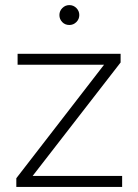

<svg xmlns="http://www.w3.org/2000/svg" viewBox="-20 -733 543 753"><path d="M459 -43V0H44V-34L388 -479H49V-522H453V-488L108 -43ZM213 -674Q213 -690 224.5 -701.5Q236 -713 252 -713Q268 -713 279.5 -701.5Q291 -690 291 -674Q291 -658 279.5 -646.5Q268 -635 252 -635Q235 -635 224 -646.5Q213 -658 213 -674Z"/></svg>

Font: Montserrat Atlas Light
Style: Regular
Weight: 300
Designer: Julieta Ulanovsky
Foundry: Julieta Ulanovsky
Version: Version 7.200